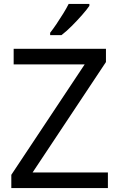

<svg xmlns="http://www.w3.org/2000/svg" viewBox="-20 -964 612 984"><path d="M533 0H38V-68L414 -634H50V-714H523V-646L147 -80H533ZM438 -934Q426 -916 401 -887.5Q376 -859 347.5 -830.5Q319 -802 295 -784H237V-796Q252 -815 269.5 -841Q287 -867 304 -894.5Q321 -922 332 -944H438Z"/></svg>

Font: Noto Sans Imperial Aramaic
Style: Regular
Weight: 400
Designer: Monotype Design Team
Foundry: Monotype Imaging Inc.
Version: Version 2.001; ttfautohint (v1.8.4.7-5d5b)